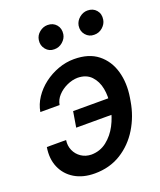

<svg xmlns="http://www.w3.org/2000/svg" viewBox="-141 -844 787 943"><g transform="rotate(-20 252.5 -372.5)"><path d="M270.5 -460.9Q242.7 -460.4 214.6 -447.5Q186.5 -434.6 166.7 -413.3Q147 -392.1 142.6 -365.2H42Q48.3 -403.3 71 -437.5Q93.8 -471.7 127.7 -497.6Q161.6 -523.4 202.4 -538.3Q243.2 -553.2 285.2 -553.2Q362.3 -553.2 409.4 -515.9Q456.5 -478.5 474.1 -416.5Q491.7 -354.5 479.5 -280.3L476.6 -263.2Q464.4 -189 426.5 -126.7Q388.7 -64.5 328.9 -27.3Q269 9.8 191.4 9.8Q129.9 9.8 86.4 -16.4Q43 -42.5 23.2 -88.4Q3.4 -134.3 13.2 -192.9H113.8Q109.4 -164.1 120.4 -139.2Q131.3 -114.3 154.1 -98.9Q176.8 -83.5 207 -83Q252.9 -83.5 287.6 -110.8Q322.3 -138.2 344 -179.7Q365.7 -221.2 372.6 -263.2L375 -280.3Q382.8 -323.7 375 -365Q367.2 -406.2 341.6 -433.3Q315.9 -460.4 270.5 -460.9ZM418.9 -314.5 405.3 -232.9H181.2L194.8 -314.5ZM212.4 -631.3Q185.5 -630.9 168.5 -651.6Q151.4 -672.4 155.8 -700.2Q159.2 -723.6 178.5 -739.3Q197.8 -754.9 220.7 -754.9Q249.5 -754.9 266.4 -735.1Q283.2 -715.3 278.8 -686Q275.4 -664.1 256.3 -647.5Q237.3 -630.9 212.4 -631.3ZM420.9 -631.3Q394.5 -630.9 377 -651.1Q359.4 -671.4 363.8 -700.2Q368.2 -723.6 387.5 -739.3Q406.7 -754.9 429.2 -754.9Q458.5 -754.9 475.3 -735.1Q492.2 -715.3 487.3 -686Q483.9 -664.1 465.1 -647.5Q446.3 -630.9 420.9 -631.3Z"/></g></svg>

Font: Inter Tight Medium
Style: Italic
Weight: 500
Italic angle: -9.39999°
Designer: Rasmus Andersson
Foundry: rsms
Version: Version 3.004